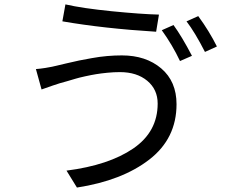

<svg xmlns="http://www.w3.org/2000/svg" viewBox="-20 -803 1040 864"><path d="M760.7 -690.4Q797.9 -639.6 843.8 -551.8L790 -528.3Q755.9 -600.6 708 -667ZM872.1 -730.5Q920.9 -664.1 956.1 -593.8L902.3 -569.3Q857.4 -657.2 819.3 -707ZM689.5 -336.9Q689.5 -400.4 642.6 -439.5Q595.7 -478.5 519.5 -478.5Q492.2 -478.5 462.9 -475.6Q433.6 -472.7 412.6 -469.2Q391.6 -465.8 362.8 -459.5Q334 -453.1 321.3 -449.2Q308.6 -445.3 281.7 -437.5Q254.9 -429.7 250 -428.7Q227.5 -421.9 167 -400.4L141.6 -492.2Q181.6 -495.1 232.4 -506.8Q241.2 -508.8 277.8 -517.6Q314.5 -526.4 336.4 -530.8Q358.4 -535.2 393.6 -541.5Q428.7 -547.9 462.4 -550.8Q496.1 -553.7 528.3 -553.7Q636.7 -553.7 705.6 -495.1Q774.4 -436.5 774.4 -334Q774.4 -179.7 651.9 -85Q529.3 9.8 326.2 41L279.3 -35.2Q469.7 -59.6 579.6 -134.8Q689.5 -210 689.5 -336.9ZM274.4 -783.2Q351.6 -765.6 483.4 -752.4Q615.2 -739.3 695.3 -737.3L682.6 -660.2Q446.3 -674.8 260.7 -707Z"/></svg>

Font: GenYoGothic TW TTF Regular
Style: Regular
Weight: 400
Version: Version 1.300